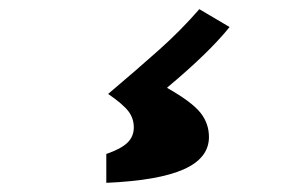

<svg xmlns="http://www.w3.org/2000/svg" viewBox="-20 -134 640 419"><path d="M436 165Q436 211 381 235.5Q326 260 212 265V202Q244 191 258 177.5Q272 164 272 144Q272 124 260 108.5Q248 93 216 71Q281 16 328 -26Q375 -68 415 -114L481 -75Q436 -19 345 57V58Q398 88 417 111.5Q436 135 436 165Z"/></svg>

Font: Inknut Antiqua ExtraBold
Style: Regular
Weight: 800
Designer: Claus Eggers Sørensen
Foundry: Claus Eggers Sørensen
Version: Version 1.003; ttfautohint (v1.8.2) -l 8 -r 50 -G 200 -x 14 